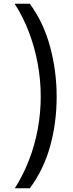

<svg xmlns="http://www.w3.org/2000/svg" viewBox="-20 -852 394 1037"><path d="M60 165Q105 94 136.5 13Q168 -68 184 -155Q200 -242 200 -330Q200 -419 184 -506.5Q168 -594 137 -676.5Q106 -759 59 -832H141Q216 -729 251 -598Q286 -467 286 -329Q286 -190 251 -63Q216 64 141 165Z"/></svg>

Font: bangla15
Style: Regular
Weight: 400
Designer: Jelle Bosma - Monotype Design Team
Foundry: Monotype Imaging Inc.
Version: Version 2.006